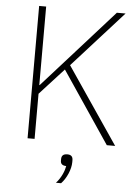

<svg xmlns="http://www.w3.org/2000/svg" viewBox="-61 -744 708 1009"><g transform="rotate(5 293.5 -239.0)"><path d="M268 -377 141 -238V0H104V-698H141V-284H143L266 -421L514 -698H560L293 -402L566 0H522ZM320 66C339 66 349 75 349 94V105C349 142 328 191 300 220H273C301 189 315 152 319 128C296 127 289 117 289 102V94C289 75 299 66 320 66Z"/></g></svg>

Font: Plexus Sans ExtraLight
Style: Regular
Weight: 250
Version: Version 2.001;PS 002.001;hotconv 1.0.70;makeotf.lib2.5.58329